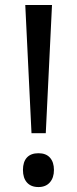

<svg xmlns="http://www.w3.org/2000/svg" viewBox="-20 -734 309 768"><path d="M163.1 -201.2H106L81.1 -713.9H188ZM71.8 -54.2Q71.8 -86.4 87.6 -103.8Q103.5 -121.1 133.8 -121.1Q164.1 -121.1 179.9 -103.3Q195.8 -85.4 195.8 -54.2Q195.8 -22.9 179.4 -4.4Q163.1 14.2 133.8 14.2Q104 14.2 87.9 -3.9Q71.8 -22 71.8 -54.2Z"/></svg>

Font: NotoPenekeko
Style: Regular
Weight: 400
Designer: Monotype Design team
Foundry: Monotype Imaging Inc.
Version: Version 1.04